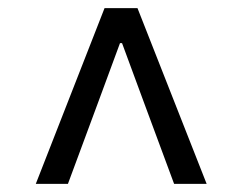

<svg xmlns="http://www.w3.org/2000/svg" viewBox="-20 -769 595 472"><path d="M68 -317 237 -749H318L488 -317H408L335 -514L280 -663H275L220 -514L147 -317Z"/></svg>

Font: Source Han Sans
Style: Regular
Weight: 400
Designer: Ryoko NISHIZUKA Ë•øÂ°öÊ∂ºÂ≠ê (kana, bopomofo & ideographs); Paul D. Hunt (Latin, Greek & Cyrillic); Sandoll Communicatio
Foundry: Adobe
Version: Version 2.004;hotconv 1.0.118;makeotfexe 2.5.65603